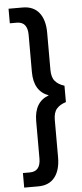

<svg xmlns="http://www.w3.org/2000/svg" viewBox="-64 -906 450 1050"><g transform="rotate(-5 161.0 -381.0)"><path d="M25 110V30H63Q122 30 122 -42V-246Q122 -352 203 -381Q122 -410 122 -516V-720Q122 -792 63 -792H25V-872H102Q162 -872 193 -832.5Q224 -793 224 -723V-519Q224 -478 242 -457Q260 -436 293 -426V-336Q260 -326 242 -305.5Q224 -285 224 -244V-39Q224 31 193 70.5Q162 110 102 110Z"/></g></svg>

Font: Open Sauce One Medium
Style: Regular
Weight: 500
Designer: Alfredo Marco Pradil
Foundry: Creative Sauce Fz LLC
Version: Version 1.477